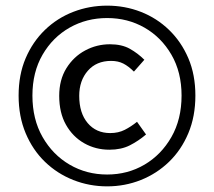

<svg xmlns="http://www.w3.org/2000/svg" viewBox="-20 -652 760 681"><path d="M360 9Q297 9 240 -13.5Q183 -36 139.5 -78Q96 -120 71 -179.5Q46 -239 46 -313Q46 -387 71 -445.5Q96 -504 139.5 -546Q183 -588 240 -610Q297 -632 360 -632Q423 -632 479.5 -610Q536 -588 579.5 -546Q623 -504 648 -445.5Q673 -387 673 -313Q673 -239 648 -179.5Q623 -120 579.5 -78Q536 -36 479.5 -13.5Q423 9 360 9ZM360 -33Q433 -33 492.5 -68Q552 -103 588 -166Q624 -229 624 -313Q624 -396 588 -458Q552 -520 492.5 -554Q433 -588 360 -588Q287 -588 227 -554Q167 -520 131 -458Q95 -396 95 -313Q95 -229 131 -166Q167 -103 227 -68Q287 -33 360 -33ZM368 -121Q319 -121 278.5 -144Q238 -167 214 -209.5Q190 -252 190 -312Q190 -369 215.5 -410Q241 -451 282 -473Q323 -495 370 -495Q412 -495 440.5 -479Q469 -463 492 -440L455 -398Q436 -417 417.5 -426.5Q399 -436 374 -436Q322 -436 291.5 -401Q261 -366 261 -312Q261 -251 291 -215.5Q321 -180 371 -180Q400 -180 422.5 -191.5Q445 -203 466 -220L498 -175Q471 -152 440.5 -136.5Q410 -121 368 -121Z"/></svg>

Font: Narnoor
Style: Regular
Weight: 400
Designer: S. Sridhar Murthy
Foundry: SIL International
Version: Version 3.000